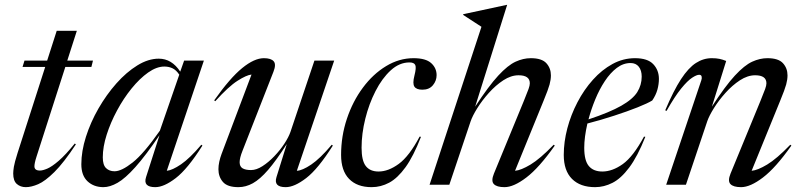

<svg xmlns="http://www.w3.org/2000/svg" viewBox="-20 -762 3304 792"><path d="M131 -117Q125.5 -100 123.8 -90.8Q122 -81.5 122 -76Q122 -58.5 144.5 -58.5Q156.5 -58.5 175.2 -66.5Q194 -74.5 222 -98.5Q250 -122.5 288.5 -170L293 -166.5Q242.5 -90 204.2 -52.2Q166 -14.5 137.5 -2.2Q109 10 86.5 10Q64.5 10 49.5 -3Q34.5 -16 34.5 -46.5Q34.5 -56.5 37.2 -74Q40 -91.5 52.5 -131L166.5 -486H73L81 -512H174.5L214 -635H297L257.5 -512H363.5L357 -486H249.5Z M582.5 -31.5 638 -204.5Q580 -119 538.2 -72.5Q496.5 -26 465 -8Q433.5 10 406.5 10Q367 10 341.2 -14Q315.5 -38 315.5 -84.5Q315.5 -138 334.5 -197.8Q353.5 -257.5 386.2 -314.5Q419 -371.5 460.2 -418Q501.5 -464.5 546.5 -492.2Q591.5 -520 635 -520Q688.5 -520 723.5 -466.5L739.5 -512H821L668 -57.5Q690.5 -59.5 726.8 -84.2Q763 -109 810.5 -165L815 -161.5Q754 -65 705.2 -27.5Q656.5 10 620.5 10Q569 10 582.5 -31.5ZM404 -113Q404 -81.5 417.5 -68.5Q431 -55.5 452.5 -55.5Q481.5 -55.5 527.2 -91.8Q573 -128 639.5 -223L719.5 -454Q707 -473 691.8 -480.2Q676.5 -487.5 658 -487.5Q626 -487.5 591 -462.8Q556 -438 522.8 -397Q489.5 -356 462.8 -306.2Q436 -256.5 420 -206.2Q404 -156 404 -113Z M1120.5 -31.5 1163 -168Q1119.5 -100 1086 -61.2Q1052.5 -22.5 1023.2 -6.2Q994 10 963.5 10Q918 10 899.5 -11.5Q881 -33 881 -64Q881 -78.5 884.5 -94.8Q888 -111 894 -127L1017.5 -454.5Q997 -452.5 959.8 -428.8Q922.5 -405 868 -344.5L863.5 -348Q929 -440.5 979 -481.2Q1029 -522 1068.5 -522Q1098 -522 1109 -509.2Q1120 -496.5 1108 -466L980.5 -140.5Q968.5 -110.5 968.5 -93Q968.5 -75 980.5 -67.8Q992.5 -60.5 1015.5 -60.5Q1037.5 -60.5 1062.5 -76.5Q1087.5 -92.5 1111.2 -117.2Q1135 -142 1152.8 -169Q1170.5 -196 1178 -217.5L1277 -512H1358.5L1204.5 -57.5Q1227 -58.5 1263.8 -83.2Q1300.5 -108 1348.5 -165L1353 -161.5Q1292 -65 1243.2 -27.5Q1194.5 10 1158.5 10Q1107.5 10 1120.5 -31.5Z M1669 -504.5Q1627.5 -504.5 1591.8 -471.8Q1556 -439 1529 -386.2Q1502 -333.5 1486.8 -272Q1471.5 -210.5 1471.5 -152.5Q1471.5 -99.5 1489 -77Q1506.5 -54.5 1541.5 -54.5Q1582 -54.5 1625 -86Q1668 -117.5 1711 -198.5L1716.5 -197.5Q1685.5 -117.5 1652.8 -72.2Q1620 -27 1585.5 -8.5Q1551 10 1513 10Q1453 10 1420 -24Q1387 -58 1387 -123Q1387 -200.5 1411 -272.2Q1435 -344 1476.8 -400.2Q1518.5 -456.5 1572.5 -489.2Q1626.5 -522 1686 -522Q1736 -522 1758.5 -501.8Q1781 -481.5 1781 -452Q1781 -429 1765.8 -410.5Q1750.5 -392 1722.5 -392Q1698 -392 1689.5 -404.5Q1681 -417 1689.5 -450Q1698 -483 1693 -493.8Q1688 -504.5 1669 -504.5Z M1921.5 -262 1833.5 0H1752L1966 -651.5L1890.5 -700.5L1891 -703.5L2070.5 -742H2072L1940 -322Q1995.5 -407 2035.2 -450Q2075 -493 2106.8 -507.5Q2138.5 -522 2169.5 -522Q2215 -522 2233.8 -501.2Q2252.5 -480.5 2252.5 -451Q2252.5 -434 2247 -413.5Q2241.5 -393 2222.5 -347L2104.5 -57.5Q2129 -59.5 2168.5 -83.2Q2208 -107 2264 -165L2268.5 -161.5Q2203.5 -69.5 2151.2 -29.8Q2099 10 2061 10Q2029 10 2017 -2.8Q2005 -15.5 2017.5 -46L2141 -346Q2155 -380 2160.2 -394.8Q2165.5 -409.5 2165.5 -418.5Q2165.5 -451.5 2119 -451.5Q2088 -451.5 2056.2 -430.8Q2024.5 -410 1996.5 -378.8Q1968.5 -347.5 1948.8 -315.8Q1929 -284 1921.5 -262Z M2642 -197.5Q2609.5 -116 2575.5 -70.8Q2541.5 -25.5 2506.5 -7.8Q2471.5 10 2435 10Q2373.5 10 2339.5 -24Q2305.5 -58 2305.5 -123Q2305.5 -176.5 2320.2 -232.5Q2335 -288.5 2362 -340.2Q2389 -392 2425.8 -433Q2462.5 -474 2506.5 -498Q2550.5 -522 2599.5 -522Q2651.5 -522 2674.8 -497.2Q2698 -472.5 2698 -436.5Q2698 -415 2691.8 -392.2Q2685.5 -369.5 2670.5 -347.5Q2652 -336 2610 -319.2Q2568 -302.5 2513.5 -284.8Q2459 -267 2403 -252.5Q2390 -195.5 2390 -152.5Q2390 -99.5 2409 -77Q2428 -54.5 2464.5 -54.5Q2506 -54.5 2549 -85.2Q2592 -116 2636.5 -198.5ZM2581 -502Q2551 -502 2524.2 -481.8Q2497.5 -461.5 2475 -427.5Q2452.5 -393.5 2435.5 -352.2Q2418.5 -311 2407.5 -269.5Q2495 -298.5 2542.8 -325.8Q2590.5 -353 2608.8 -382.2Q2627 -411.5 2627 -446Q2627 -471.5 2615 -486.8Q2603 -502 2581 -502Z M2729.5 -304.5 2724 -307Q2758.5 -388.5 2789.2 -435.5Q2820 -482.5 2850.8 -502.2Q2881.5 -522 2916 -522Q2934.5 -522 2947.8 -519.2Q2961 -516.5 2975.5 -510.5L2916.5 -322Q2971.5 -407 3011.2 -450Q3051 -493 3082.8 -507.5Q3114.5 -522 3145.5 -522Q3191 -522 3209.8 -501.2Q3228.5 -480.5 3228.5 -451Q3228.5 -434 3223 -413.5Q3217.5 -393 3198.5 -347L3080.5 -57.5Q3105 -59.5 3144.5 -83.2Q3184 -107 3240 -165L3244.5 -161.5Q3179.5 -69.5 3127.2 -29.8Q3075 10 3037 10Q3005 10 2993 -2.8Q2981 -15.5 2993.5 -46L3117 -346Q3131 -380 3136.2 -394.8Q3141.5 -409.5 3141.5 -418.5Q3141.5 -451.5 3095 -451.5Q3064 -451.5 3032.2 -430.8Q3000.5 -410 2972.5 -378.8Q2944.5 -347.5 2924.8 -315.8Q2905 -284 2897.5 -262L2809.5 0H2728L2873 -431Q2876 -439.5 2874.2 -446.5Q2872.5 -453.5 2864 -453.5Q2853.5 -453.5 2834.8 -441.2Q2816 -429 2789.8 -396.8Q2763.5 -364.5 2729.5 -304.5Z"/></svg>

Font: Newsreader Display
Style: Italic
Weight: 400
Italic angle: -17°
Designer: Hugues Gentile
Foundry: Production Type
Version: Version 1.001